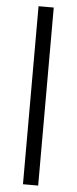

<svg xmlns="http://www.w3.org/2000/svg" viewBox="-57 -750 352 881"><g transform="rotate(5 119.0 -310.0)"><path d="M84 100V-720H154V100Z"/></g></svg>

Font: DM Sans 9pt Light
Style: Regular
Weight: 300
Version: Version 4.004;gftools[0.9.30]